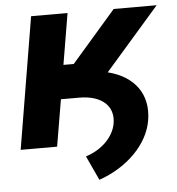

<svg xmlns="http://www.w3.org/2000/svg" viewBox="-51 -593 729 792"><g transform="rotate(-5 313.5 -196.5)"><path d="M16 0H166.9L199.6 -193.5H274.9C368.3 -193.5 420.1 -146.7 407.3 -74.6C397.7 -19.5 348 29.8 282 50.4L328.8 151.3C447.1 110.4 534.4 21.7 550.4 -75.3C568.5 -182.2 511 -259.9 401.6 -287.3L626.8 -545.5H448.9L264.9 -333.8H222.3L257.8 -545.5H106.9Z"/></g></svg>

Font: Margiela Sans
Style: Bold Italic
Weight: 700
Italic angle: -9.39999°
Designer: Stefan Endress, Andreas Faust
Version: Version 1.100;FEAKit 1.0